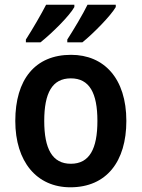

<svg xmlns="http://www.w3.org/2000/svg" viewBox="-20 -786 602 816"><path d="M472 -756V-766H352C333 -727 295 -663 266 -618V-606H330C375 -642 451 -719 472 -756ZM296 -756V-766H176C156 -727 119 -663 90 -618V-606H152C201 -645 275 -718 296 -756ZM517 -272C517 -453 422 -553 282 -553C129 -553 45 -448 45 -272C45 -99 136 10 279 10C433 10 517 -100 517 -272ZM168 -272C168 -391 202 -453 281 -453C360 -453 394 -391 394 -272C394 -153 360 -90 281 -90C202 -90 168 -154 168 -272Z"/></svg>

Font: Noto Sans Arabic SemCond SemBd
Style: Regular
Weight: 600
Width: 4
Designer: Monotype Design Team, Nadine Chahine, Nizar Qandah and Khaled Hosny
Foundry: Monotype Imaging Inc.
Version: Version 2.012